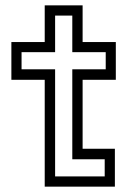

<svg xmlns="http://www.w3.org/2000/svg" viewBox="-20 -697 508 717"><path d="M147 0V-399H22.5V-540H147V-677H288.5V-540H412.5V-399H288.5V-141.5H409V0ZM185.8 -38.2H371V-102.2H250V-438.2H374.8V-502.2H250V-638.8H185.8V-502.2H60.5V-438.2H185.8Z"/></svg>

Font: Tourney Thin
Style: Regular
Weight: 100
Designer: Tyler Finck
Foundry: Etcetera Type Co
Version: Version 1.015